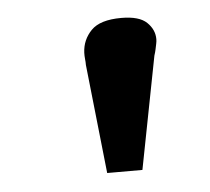

<svg xmlns="http://www.w3.org/2000/svg" viewBox="-33 -815 374 342"><g transform="rotate(-5 154.0 -643.5)"><path d="M209 -507H146L125 -702Q125 -708 124.5 -711.5Q124 -715 124 -718.5Q124 -722 124 -724Q125 -747 141 -763.5Q157 -780 195 -780Q227 -780 240.5 -767Q254 -754 254 -737Q254 -733 253 -728.5Q252 -724 251 -719Q250 -714 248 -708Z"/></g></svg>

Font: Literata ExtraBold
Style: Italic
Weight: 800
Italic angle: -2°
Designer: Latin by Veronika Burian and Jose Scaglione. Greek by Irene Vlachou. Cyrillic by Vera Evstafieva
Foundry: TypeTogether
Version: Version 3.002